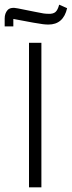

<svg xmlns="http://www.w3.org/2000/svg" viewBox="-43 -801 307 821"><path d="M-23 -722Q-23 -744 -10.5 -758Q2 -772 34 -765L109 -750Q132 -745 143 -743.5Q154 -742 164 -742Q184 -741 194 -749.5Q204 -758 210 -781L244 -766Q228 -696 164 -696Q154 -696 141 -697.5Q128 -699 100 -704L14 -720V-688H-23ZM81 -618H134V0H81Z"/></svg>

Font: IBM Plex Sans Arabic Light
Style: Regular
Weight: 300
Designer: Mike Abbink, Paul van der Laan, Pieter van Rosmalen, Wael Morcos, Khajak Apelian
Foundry: Bold Monday
Version: Version 1.2